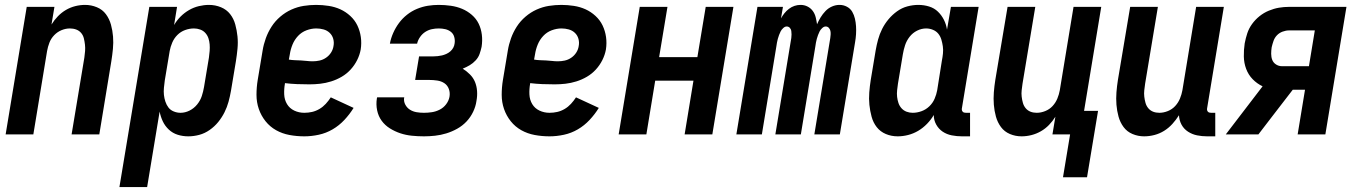

<svg xmlns="http://www.w3.org/2000/svg" viewBox="-20 -548 5540 783"><path d="M3 0 89 -520H202L190 -448Q201 -466 216 -481.5Q231 -497 249 -507.5Q267 -518 287 -523Q307 -528 327 -528Q352 -528 375 -518.5Q398 -509 412 -490Q426 -471 432.5 -447.5Q439 -424 441 -399Q443 -374 440.5 -348.5Q438 -323 434 -298L385 0H272L324 -313Q326 -327 327 -340Q328 -353 326.5 -366Q325 -379 322 -391.5Q319 -404 311 -413.5Q303 -423 291 -427.5Q279 -432 265 -432Q248 -432 231 -425Q214 -418 201 -404.5Q188 -391 181.5 -374Q175 -357 172 -340L116 0Z M467 215 589 -520H702L690 -446Q701 -465 716.5 -480.5Q732 -496 751 -507Q770 -518 791 -523Q812 -528 832 -528Q858 -528 881 -518.5Q904 -509 918.5 -490.5Q933 -472 939.5 -448Q946 -424 948.5 -399.5Q951 -375 948.5 -349Q946 -323 942 -298L922 -178Q918 -155 912 -133Q906 -111 895.5 -90Q885 -69 870 -50.5Q855 -32 835 -18Q815 -4 792.5 2Q770 8 748 8Q725 8 704.5 1.5Q684 -5 668.5 -19.5Q653 -34 644 -53Q635 -72 631 -93L580 215ZM716 -88Q735 -88 753 -97Q771 -106 784 -122Q797 -138 803 -156.5Q809 -175 812 -193L832 -313Q834 -327 835 -340.5Q836 -354 835 -367Q834 -380 830 -392Q826 -404 817.5 -413.5Q809 -423 796.5 -427.5Q784 -432 771 -432Q753 -432 735 -425.5Q717 -419 703.5 -405.5Q690 -392 682.5 -374.5Q675 -357 672 -340L652 -220Q650 -205 648.5 -190Q647 -175 648.5 -161Q650 -147 654.5 -133.5Q659 -120 667 -109.5Q675 -99 688.5 -93.5Q702 -88 716 -88Z M1221 8Q1190 8 1160.5 2.5Q1131 -3 1106 -17Q1081 -31 1063 -53.5Q1045 -76 1035.5 -103.5Q1026 -131 1026 -161.5Q1026 -192 1031 -222L1051 -342Q1055 -367 1064 -392Q1073 -417 1087.5 -439.5Q1102 -462 1123 -480Q1144 -498 1168.5 -509Q1193 -520 1218.5 -524Q1244 -528 1269 -528Q1295 -528 1320.5 -524Q1346 -520 1368 -510Q1390 -500 1408.5 -483Q1427 -466 1437.5 -444Q1448 -422 1451.5 -397Q1455 -372 1451 -346Q1447 -324 1436.5 -303Q1426 -282 1410 -264.5Q1394 -247 1373.5 -235Q1353 -223 1330.5 -216Q1308 -209 1286 -206.5Q1264 -204 1242 -204Q1216 -204 1191.5 -205Q1167 -206 1142 -209V-207Q1138 -185 1139 -163Q1140 -141 1150.5 -123.5Q1161 -106 1180 -97Q1199 -88 1221 -88Q1237 -88 1252.5 -91.5Q1268 -95 1282.5 -103.5Q1297 -112 1308.5 -124.5Q1320 -137 1329 -151L1422 -108Q1406 -82 1384.5 -59Q1363 -36 1336.5 -20.5Q1310 -5 1280 1.5Q1250 8 1221 8ZM1255 -298Q1269 -298 1283 -301Q1297 -304 1309.5 -312.5Q1322 -321 1330 -333.5Q1338 -346 1340 -360Q1343 -375 1339 -389.5Q1335 -404 1324.5 -414Q1314 -424 1299.5 -428Q1285 -432 1270 -432Q1250 -432 1230 -424.5Q1210 -417 1195.5 -401.5Q1181 -386 1173 -366.5Q1165 -347 1162 -327L1158 -305Q1170 -303 1182.5 -302.5Q1195 -302 1207 -301.5Q1219 -301 1231 -299.5Q1243 -298 1255 -298Z M1709 8Q1684 8 1659.5 5.5Q1635 3 1612.5 -4.5Q1590 -12 1570 -24.5Q1550 -37 1536.5 -55.5Q1523 -74 1518 -98Q1513 -122 1517 -147L1518 -151H1629L1628 -149Q1626 -134 1633 -121Q1640 -108 1652 -100.5Q1664 -93 1678.5 -90.5Q1693 -88 1709 -88Q1725 -88 1741.5 -90.5Q1758 -93 1773.5 -101Q1789 -109 1799.5 -123Q1810 -137 1813 -153Q1816 -170 1810.5 -185Q1805 -200 1792.5 -208.5Q1780 -217 1763.5 -219.5Q1747 -222 1730 -222H1673L1689 -318H1746Q1755 -318 1764.5 -319Q1774 -320 1782.5 -322Q1791 -324 1800 -328Q1809 -332 1816.5 -338.5Q1824 -345 1828.5 -353.5Q1833 -362 1834 -371Q1836 -384 1832.5 -397Q1829 -410 1819 -418Q1809 -426 1796 -429Q1783 -432 1769 -432Q1755 -432 1741 -429Q1727 -426 1714.5 -418Q1702 -410 1693 -397Q1684 -384 1681 -370H1570Q1574 -392 1583.5 -413.5Q1593 -435 1607 -454Q1621 -473 1640 -488Q1659 -503 1681 -512Q1703 -521 1725 -524.5Q1747 -528 1769 -528Q1794 -528 1818.5 -524.5Q1843 -521 1864.5 -512Q1886 -503 1904 -487.5Q1922 -472 1932 -451.5Q1942 -431 1945 -406.5Q1948 -382 1944 -357Q1941 -343 1936 -328.5Q1931 -314 1920 -302Q1909 -290 1895.5 -282Q1882 -274 1867 -268Q1883 -258 1896.5 -244.5Q1910 -231 1917 -214Q1924 -197 1925.5 -177Q1927 -157 1923 -136Q1920 -114 1909.5 -92Q1899 -70 1882.5 -52.5Q1866 -35 1844.5 -23Q1823 -11 1800 -4Q1777 3 1754 5.5Q1731 8 1709 8Z M2221 8Q2190 8 2160.5 2.5Q2131 -3 2106 -17Q2081 -31 2063 -53.5Q2045 -76 2035.5 -103.5Q2026 -131 2026 -161.5Q2026 -192 2031 -222L2051 -342Q2055 -367 2064 -392Q2073 -417 2087.5 -439.5Q2102 -462 2123 -480Q2144 -498 2168.5 -509Q2193 -520 2218.5 -524Q2244 -528 2269 -528Q2295 -528 2320.5 -524Q2346 -520 2368 -510Q2390 -500 2408.5 -483Q2427 -466 2437.5 -444Q2448 -422 2451.5 -397Q2455 -372 2451 -346Q2447 -324 2436.5 -303Q2426 -282 2410 -264.5Q2394 -247 2373.5 -235Q2353 -223 2330.5 -216Q2308 -209 2286 -206.5Q2264 -204 2242 -204Q2216 -204 2191.5 -205Q2167 -206 2142 -209V-207Q2138 -185 2139 -163Q2140 -141 2150.5 -123.5Q2161 -106 2180 -97Q2199 -88 2221 -88Q2237 -88 2252.5 -91.5Q2268 -95 2282.5 -103.5Q2297 -112 2308.5 -124.5Q2320 -137 2329 -151L2422 -108Q2406 -82 2384.5 -59Q2363 -36 2336.5 -20.5Q2310 -5 2280 1.5Q2250 8 2221 8ZM2255 -298Q2269 -298 2283 -301Q2297 -304 2309.5 -312.5Q2322 -321 2330 -333.5Q2338 -346 2340 -360Q2343 -375 2339 -389.5Q2335 -404 2324.5 -414Q2314 -424 2299.5 -428Q2285 -432 2270 -432Q2250 -432 2230 -424.5Q2210 -417 2195.5 -401.5Q2181 -386 2173 -366.5Q2165 -347 2162 -327L2158 -305Q2170 -303 2182.5 -302.5Q2195 -302 2207 -301.5Q2219 -301 2231 -299.5Q2243 -298 2255 -298Z M2503 0 2589 -520H2702L2668 -315H2824L2858 -520H2971L2885 0H2772L2808 -219H2652L2616 0Z M2983 0 3069 -520H3173L3165 -473Q3171 -484 3179 -494Q3187 -504 3197.5 -512Q3208 -520 3220 -524Q3232 -528 3244 -528H3245Q3260 -528 3273 -521.5Q3286 -515 3294.5 -503.5Q3303 -492 3306.5 -477.5Q3310 -463 3312 -449Q3318 -463 3326.5 -477Q3335 -491 3346.5 -503Q3358 -515 3373 -521.5Q3388 -528 3403 -528H3404Q3420 -528 3434 -520.5Q3448 -513 3455.5 -500Q3463 -487 3466.5 -472Q3470 -457 3471 -441Q3472 -425 3471 -408.5Q3470 -392 3467 -375L3405 0H3301L3366 -393Q3367 -400 3367.5 -407.5Q3368 -415 3366.5 -422Q3365 -429 3360 -434.5Q3355 -440 3347 -440Q3340 -440 3333 -433.5Q3326 -427 3322.5 -420Q3319 -413 3316 -405Q3313 -397 3311 -389.5Q3309 -382 3307.5 -374Q3306 -366 3305 -358L3246 0H3142L3207 -393Q3208 -400 3208 -407.5Q3208 -415 3207 -422Q3206 -429 3201 -434.5Q3196 -440 3188 -440Q3181 -440 3174 -433.5Q3167 -427 3163.5 -420Q3160 -413 3157 -405Q3154 -397 3152 -389.5Q3150 -382 3148.5 -374Q3147 -366 3146 -358L3087 0Z M3641 8Q3615 8 3592.5 -1.5Q3570 -11 3555.5 -29.5Q3541 -48 3534.5 -72Q3528 -96 3525.5 -120.5Q3523 -145 3525 -171Q3527 -197 3531 -222L3551 -342Q3555 -365 3561 -387Q3567 -409 3577.5 -430Q3588 -451 3603.5 -469.5Q3619 -488 3638.5 -502Q3658 -516 3680.5 -522Q3703 -528 3725 -528Q3748 -528 3769 -521.5Q3790 -515 3805 -500.5Q3820 -486 3829.5 -467Q3839 -448 3842 -427L3858 -520H3971L3903 -108Q3902 -104 3902.5 -100Q3903 -96 3905.5 -93Q3908 -90 3911.5 -89Q3915 -88 3919 -88H3936V8H3903Q3882 8 3861.5 4Q3841 0 3824.5 -11Q3808 -22 3798 -40Q3788 -58 3788 -79Q3777 -60 3760.5 -43Q3744 -26 3724.5 -14.5Q3705 -3 3683.5 2.5Q3662 8 3641 8ZM3702 -88Q3720 -88 3738 -94.5Q3756 -101 3770 -114.5Q3784 -128 3791.5 -145.5Q3799 -163 3802 -180L3821 -300Q3824 -315 3825.5 -330Q3827 -345 3825 -359Q3823 -373 3819 -386.5Q3815 -400 3806.5 -410.5Q3798 -421 3784.5 -426.5Q3771 -432 3757 -432Q3738 -432 3720 -423Q3702 -414 3689.5 -398Q3677 -382 3671 -363.5Q3665 -345 3662 -327L3642 -207Q3640 -193 3638.5 -179.5Q3637 -166 3638.5 -153Q3640 -140 3644 -128Q3648 -116 3656.5 -106.5Q3665 -97 3677 -92.5Q3689 -88 3702 -88Z M4315 175 4344 0H4272L4284 -72Q4273 -54 4258 -38.5Q4243 -23 4224.5 -12.5Q4206 -2 4186 3Q4166 8 4146 8Q4121 8 4098.5 -1.5Q4076 -11 4062 -30Q4048 -49 4041.5 -72.5Q4035 -96 4033 -121Q4031 -146 4033 -171.5Q4035 -197 4039 -222L4089 -520H4202L4150 -207Q4148 -193 4146.5 -180Q4145 -167 4146.5 -154Q4148 -141 4151.5 -128.5Q4155 -116 4163 -106.5Q4171 -97 4182.5 -92.5Q4194 -88 4208 -88Q4225 -88 4242.5 -95Q4260 -102 4272.5 -115.5Q4285 -129 4292 -146Q4299 -163 4302 -180L4358 -520H4471L4401 -96H4458L4413 175Z M4646 8Q4621 8 4598.5 -1.5Q4576 -11 4562 -30Q4548 -49 4541.5 -72.5Q4535 -96 4533 -121Q4531 -146 4533 -171.5Q4535 -197 4539 -222L4589 -520H4702L4650 -207Q4648 -193 4646.5 -180Q4645 -167 4646.5 -154Q4648 -141 4651.5 -128.5Q4655 -116 4663 -106.5Q4671 -97 4682.5 -92.5Q4694 -88 4708 -88Q4725 -88 4742.5 -95Q4760 -102 4772.5 -115.5Q4785 -129 4792 -146Q4799 -163 4802 -180L4858 -520H4971L4903 -108Q4902 -104 4902.5 -100Q4903 -96 4905.5 -93Q4908 -90 4911.5 -89Q4915 -88 4919 -88H4936V8H4903Q4882 8 4862 4Q4842 0 4825 -11Q4808 -22 4798.5 -39.5Q4789 -57 4788 -78Q4776 -59 4761 -42.5Q4746 -26 4727.5 -14.5Q4709 -3 4688 2.5Q4667 8 4646 8Z M4979 0 5129 -196Q5106 -207 5088.5 -225Q5071 -243 5062 -267Q5053 -291 5052.5 -317.5Q5052 -344 5056 -371Q5060 -392 5066.5 -412Q5073 -432 5086 -450Q5099 -468 5116.5 -482Q5134 -496 5154.5 -504.5Q5175 -513 5195.5 -516.5Q5216 -520 5237 -520H5471L5385 0H5272L5302 -182H5252L5168 -73L5112 0ZM5208 -278H5318L5342 -424H5237Q5224 -424 5210.5 -419Q5197 -414 5187.5 -404Q5178 -394 5173.5 -381Q5169 -368 5166 -355Q5164 -342 5164 -328.5Q5164 -315 5168.5 -303.5Q5173 -292 5184 -285Q5195 -278 5208 -278Z"/></svg>

Font: Iosevka Curly
Style: Bold Italic
Weight: 700
Italic angle: -9°
Monospace: yes
Designer: Belleve Invis
Foundry: Belleve Invis
Version: Version 22.1.2; ttfautohint (v1.8.4)